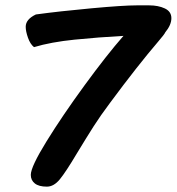

<svg xmlns="http://www.w3.org/2000/svg" viewBox="-20 -677 660 717"><path d="M107 -501Q93 -512 84.5 -536Q76 -560 76 -577Q76 -605 114 -623Q202 -635 321.5 -646Q441 -657 491 -657H537Q571 -657 595.5 -645.5Q620 -634 620 -609Q620 -584 597 -556Q595 -550 571 -522Q494 -432 391 -293Q355 -245 329.5 -205Q304 -165 267 -104Q226 -35 203.5 -7.5Q181 20 155 20Q125 20 110 8Q95 -4 95 -24Q95 -54 154 -149.5Q213 -245 295.5 -358Q378 -471 441 -543Q348 -538 259 -529Q170 -520 107 -501Z"/></svg>

Font: Sriracha
Style: Regular
Weight: 400
Designer: Suppakit Chalermlarp
Version: Version 1.002g